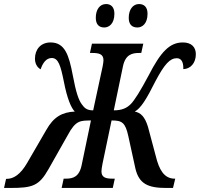

<svg xmlns="http://www.w3.org/2000/svg" viewBox="-66 -930 989 950"><path d="M614 -794C637 -794 664 -812 664 -862C664 -895 647 -910 622 -910C591 -910 571 -882 571 -842C571 -809 587 -794 614 -794ZM450 -794C473 -794 500 -812 500 -862C500 -895 483 -910 459 -910C427 -910 408 -882 408 -842C408 -809 424 -794 450 -794ZM-46 0H-16C95 0 127 -10 174 -93L269 -261C309 -336 332 -333 384 -334L338 -113C326 -54 294 -46 260 -46H249L239 0H492L502 -46H491C459 -46 436 -51 436 -82C436 -90 438 -103 441 -119L486 -334C537 -334 554 -325 569 -256L604 -96C622 -20 667 0 756 0H790L801 -46H798C746 -46 721 -91 705 -157L666 -303C650 -354 630 -372 601 -378C631 -395 658 -438 703 -528C748 -613 775 -642 809 -642C836 -642 842 -614 841 -588C876 -589 903 -617 903 -662C903 -696 882 -720 839 -720C774 -720 730 -675 669 -556C628 -479 599 -433 581 -415C561 -395 537 -384 497 -384L542 -600C554 -660 587 -668 623 -668H633L643 -714H389L379 -668H390C423 -668 446 -663 446 -632C446 -626 444 -612 442 -602L395 -384C364 -384 352 -395 338 -415C324 -434 310 -471 294 -558C275 -658 255 -720 184 -720C136 -720 107 -686 107 -640C107 -616 117 -597 135 -587C145 -617 162 -643 190 -643C223 -643 234 -605 250 -526C266 -443 286 -396 304 -378C243 -375 200 -353 163 -287L69 -125C35 -66 1 -45 -33 -45H-36Z"/></svg>

Font: Noto Serif Condensed Semi
Style: Italic
Weight: 600
Width: 3
Italic angle: -12°
Designer: Monotype Design Team
Foundry: Monotype Imaging Inc.
Version: Version 1.901